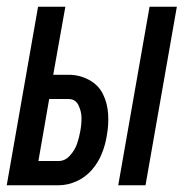

<svg xmlns="http://www.w3.org/2000/svg" viewBox="-40 -550 560 570"><path d="M-20 0 73 -530H154L118 -328H164Q196 -328 224 -313Q252 -298 265.5 -271Q279 -244 281 -211.5Q283 -179 277 -147Q273 -121 262.5 -94.5Q252 -68 233 -46Q214 -24 187.5 -12Q161 0 134 0ZM311 0 404 -530H485L392 0ZM74 -72H134Q153 -72 167.5 -88Q182 -104 188.5 -122.5Q195 -141 198 -159Q202 -179 202 -199Q202 -219 193 -237.5Q184 -256 164 -256H106Z"/></svg>

Font: Iosevka SS08
Style: Italic
Weight: 400
Italic angle: -10°
Monospace: yes
Designer: Belleve Invis
Foundry: Belleve Invis
Version: 2.1.0; ttfautohint (v1.8.2)